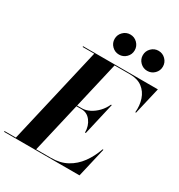

<svg xmlns="http://www.w3.org/2000/svg" viewBox="-268 -1120 1181 1267"><g transform="rotate(30 322.5 -486.5)"><path d="M492.4 -896.4Q492.4 -928 514.9 -950.5Q537.4 -973 568.9 -973Q600.5 -973 622.9 -950.5Q645.3 -928 645.3 -896.4Q645.3 -864.9 622.9 -842.6Q600.5 -820.3 568.9 -820.3Q537.4 -820.3 514.9 -842.6Q492.4 -864.9 492.4 -896.4ZM277.5 -896.4Q277.5 -928 300 -950.5Q322.5 -973 354.1 -973Q385.6 -973 408 -950.5Q430.4 -928 430.4 -896.4Q430.4 -864.9 408 -842.6Q385.6 -820.3 354.1 -820.3Q322.5 -820.3 300 -842.6Q277.5 -864.9 277.5 -896.4ZM320.6 -384.8H281.7L193.8 -5.9H307.4Q376 -5.9 427.6 -34.2Q479.2 -62.5 515.4 -112.1Q551.5 -161.6 573.5 -225.1H579.6L527.3 0H-47.4V-5.9H39.1L210 -744.1H121.6V-750H691.4L643.6 -544.9H637.7Q642.8 -598.4 627.7 -643.8Q612.5 -689.2 576.3 -716.7Q540 -744.1 481.4 -744.1H365L283.2 -391.1H320.6Q349.1 -391.1 378.9 -406.4Q408.7 -421.6 434 -448.1Q459.2 -474.6 474.1 -508.1H480L423.6 -262.9H417.5Q417.5 -313.2 390.5 -349Q363.5 -384.8 320.6 -384.8Z"/></g></svg>

Font: Bodoni* 36
Style: Bold Italic
Weight: 700
Italic angle: -13°
Version: Version 2.000; ttfautohint (v1.8.1)